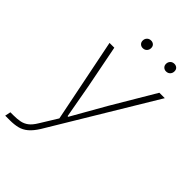

<svg xmlns="http://www.w3.org/2000/svg" viewBox="-292 -784 1049 1049"><g transform="rotate(45 232.5 -260.0)"><path d="M-42 167 -35 134H-12Q18 134 40 129.5Q62 125 80.5 111Q99 97 117 67L183 -40L181 -16L80 -517H117L166 -267L201 -72H206L317 -267L465 -517H507L147 81Q125 116 102.5 135Q80 154 53.5 160.5Q27 167 -6 167ZM408 -625Q396 -625 387.5 -633Q379 -641 379 -654Q379 -668 388 -677.5Q397 -687 412 -687Q424 -687 432.5 -679.5Q441 -672 441 -658Q441 -644 432 -634.5Q423 -625 408 -625ZM228 -625Q216 -625 207.5 -633Q199 -641 199 -654Q199 -668 208 -677.5Q217 -687 232 -687Q244 -687 252.5 -679.5Q261 -672 261 -658Q261 -644 252 -634.5Q243 -625 228 -625Z"/></g></svg>

Font: Mona Sans
Style: Italic
Weight: 200
Italic angle: -11.6951°
Designer: Deni Anggara
Foundry: GitHub
Version: Version 2.000